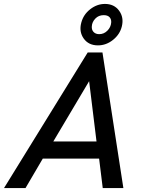

<svg xmlns="http://www.w3.org/2000/svg" viewBox="-58 -957 724 977"><path d="M440.4 -726.1Q392.6 -726.1 367.9 -761Q343.3 -795.9 355.5 -841.3Q366.2 -882.8 400.9 -909.9Q435.5 -937 476.1 -937Q522.9 -937 548.1 -902.6Q573.2 -868.2 562 -822.8Q552.2 -782.2 517.3 -754.2Q482.4 -726.1 440.4 -726.1ZM446.8 -783.2Q470.7 -783.2 488.3 -800.8Q505.9 -818.4 507.8 -841.8Q509.3 -858.4 499.8 -869.1Q490.2 -879.9 469.7 -879.9Q443.8 -879.9 427.2 -862.5Q410.6 -845.2 409.2 -823.2Q407.7 -805.2 418.2 -794.2Q428.7 -783.2 446.8 -783.2ZM-37.6 0 388.2 -689.9H463.4L569.8 0H464.8L446.3 -149.9H159.7L71.8 0ZM213.4 -237.3H433.1L395.5 -543.9Z"/></svg>

Font: HK Grotesk Medium Italic
Style: Regular
Weight: 500
Italic angle: -13°
Designer: Alfredo Marco Pradil and Stefan Peev
Foundry: Hanken Design Co.
Version: Version 1.000;PS 001.000;hotconv 1.0.88;makeotf.lib2.5.64775